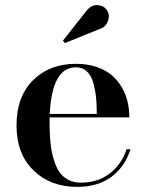

<svg xmlns="http://www.w3.org/2000/svg" viewBox="-20 -719 569 749"><path d="M369 -606 233 -551 225.5 -560.5 317.5 -677Q337 -701 361.5 -699Q386 -697 397.5 -678.5Q409.5 -660.5 401 -636.8Q392.5 -613 369 -606ZM489 -137Q468.5 -70 415.8 -30Q363 10 280.5 10Q177 10 110.8 -54.2Q44.5 -118.5 44.5 -230Q44.5 -342 108.8 -406Q173 -470 276 -470Q319 -470 354 -458.8Q389 -447.5 413 -428Q437 -408.5 453.2 -381.8Q469.5 -355 477 -324.8Q484.5 -294.5 484.5 -261H173.5V-235Q173.5 -185.5 178.8 -147.2Q184 -109 197 -75.8Q210 -42.5 235 -24.5Q260 -6.5 295.5 -6.5Q361.5 -6.5 408 -42.2Q454.5 -78 474 -137ZM276 -456.5Q183 -456.5 174 -274.5H357.5Q357.5 -309.5 355 -336.2Q352.5 -363 344.8 -393Q337 -423 319.5 -439.8Q302 -456.5 276 -456.5Z"/></svg>

Font: Bodoni* 16pt Medium
Style: Regular
Weight: 500
Version: Version 2.3